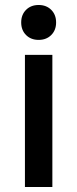

<svg xmlns="http://www.w3.org/2000/svg" viewBox="-20 -750 310 770"><path d="M80 -530H190V0H80ZM65 -660Q65 -691 84.5 -710.5Q104 -730 135 -730Q166 -730 185.5 -710.5Q205 -691 205 -660Q205 -629 185.5 -609.5Q166 -590 135 -590Q104 -590 84.5 -609.5Q65 -629 65 -660Z"/></svg>

Font: .
Style: 
Weight: 500
Designer: A.Korolkova, Vitaly Kuzmin
Foundry: ParaType Ltd
Version: Version 1.000; Glyphs 3.2, build 3192.0